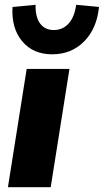

<svg xmlns="http://www.w3.org/2000/svg" viewBox="-20 -779 432 799"><path d="M13 0 91 -492H269L191 0ZM197 -553Q118 -553 72.5 -607Q27 -661 32 -750L128 -759Q127 -708 147 -681Q167 -654 204 -654Q241 -654 265.5 -681Q290 -708 297 -759L392 -750Q383 -660 330 -606.5Q277 -553 197 -553Z"/></svg>

Font: Nunito Sans Black
Style: Italic
Weight: 900
Italic angle: -9°
Designer: Vernon Adams
Foundry: Vernon Adams
Version: Version 3.006; ttfautohint (v1.8.3)